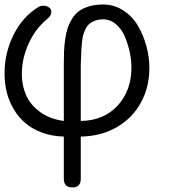

<svg xmlns="http://www.w3.org/2000/svg" viewBox="-20 -594 789 846"><path d="M150.9 -564Q159.2 -568.8 170.9 -568.8Q184.6 -568.8 195.3 -561.8Q206.1 -554.7 206.1 -543Q206.1 -532.7 201.7 -525.4Q197.3 -518.1 184.1 -506.8Q134.8 -465.8 105.5 -400.4Q76.2 -335 76.2 -268.1Q76.2 -216.8 95.2 -174.1Q114.3 -131.3 157 -100.3Q199.7 -69.3 261.2 -61V-311Q261.2 -344.2 262.2 -368.4Q263.2 -392.6 267.3 -421.9Q271.5 -451.2 278.6 -471.7Q285.6 -492.2 298.6 -512.7Q311.5 -533.2 329.3 -545.9Q347.2 -558.6 373.8 -566.4Q400.4 -574.2 434.1 -574.2Q482.9 -574.2 522.9 -548.3Q563 -522.5 587.4 -481Q611.8 -439.5 625 -391.1Q638.2 -342.8 638.2 -294.9Q638.2 -209.5 600.3 -140.9Q562.5 -72.3 493.4 -33Q424.3 6.3 335.9 7.8V193.8Q335.9 231.9 298.8 231.9Q261.2 231.9 261.2 193.8V7.8Q208 6.3 164.3 -10Q120.6 -26.4 90.6 -52.5Q60.5 -78.6 39.8 -114Q19 -149.4 9.5 -188.7Q0 -228 0 -271Q0 -360.4 40 -440.9Q80.1 -521.5 150.9 -564ZM335.9 -309.1V-61Q437.5 -62.5 498.3 -128.7Q559.1 -194.8 559.1 -295.9Q559.1 -328.1 551.8 -363.3Q544.4 -398.4 530.5 -431.9Q516.6 -465.3 491.2 -487.1Q465.8 -508.8 434.1 -508.8Q414.6 -508.8 399.4 -503.2Q384.3 -497.6 374.3 -489.3Q364.3 -481 357.2 -466.8Q350.1 -452.6 346.7 -439.7Q343.3 -426.8 341.1 -407.5Q338.9 -388.2 338.4 -374.8Q337.9 -361.3 337.2 -340.6Q336.4 -319.8 335.9 -309.1Z"/></svg>

Font: BPreplay
Style: Regular
Weight: 400
Designer: Magenta/George Triantafyllakos
Foundry: Magenta/George Triantafyllakos
Version: Version 1.00